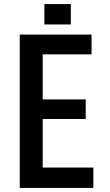

<svg xmlns="http://www.w3.org/2000/svg" viewBox="-20 -899 540 944"><path d="M198.2 -778.8V-878.9H328.1V-778.8ZM77.1 24.9V-729H430.2V-631.8H189.9V-410.2H401.4V-314H189.9V-75.2H439V24.9Z"/></svg>

Font: BIZ UDGothic
Style: Bold
Weight: 700
Monospace: yes
Designer: TypeBank Co., Ltd.
Foundry: Morisawa Inc.
Version: Version 1.05